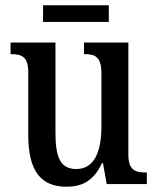

<svg xmlns="http://www.w3.org/2000/svg" viewBox="-20 -697 598 727"><path d="M143 -614H392V-677H143ZM232 10C290 10 334 -11 366 -79H370L384 0H536V-44H531C495 -44 466 -51 466 -111V-536H298V-492H301C337 -492 364 -484 364 -421V-218C364 -121 336 -57 269 -57C207 -57 190 -104 190 -195V-536H20V-492H23C62 -492 87 -482 87 -424V-186C87 -49 135 10 232 10Z"/></svg>

Font: Noto Serif Condensed Medium
Style: Regular
Weight: 500
Width: 3
Designer: Monotype Design Team
Foundry: Monotype Imaging Inc.
Version: Version 2.015